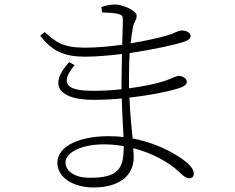

<svg xmlns="http://www.w3.org/2000/svg" viewBox="-20 -790 1040 850"><path d="M393 -388C286 -388 237 -412 310 -502L286 -515C187 -406 251 -348 393 -348C434 -348 477 -350 519 -354C521 -282 525 -222 527 -183C505 -186 482 -187 458 -187C338 -187 234 -146 234 -69C234 -5 303 40 394 40C502 40 572 -8 572 -94L570 -134C652 -113 726 -74 776 -26C792 -11 803 -1 818 -1C830 -1 838 -8 838 -21C838 -35 830 -49 813 -65C784 -92 695 -153 567 -177C562 -226 556 -287 553 -358C652 -369 741 -388 782 -403C798 -409 807 -418 807 -428C807 -444 786 -454 772 -454C759 -454 740 -442 710 -432C668 -418 611 -407 551 -399V-441C551 -488 552 -525 554 -555C662 -571 761 -593 797 -606C811 -611 824 -618 824 -631C824 -644 807 -655 785 -655C769 -655 751 -643 730 -636C695 -625 630 -610 558 -598C561 -625 565 -647 568 -667C572 -693 585 -699 585 -721C585 -742 525 -770 490 -770C467 -770 446 -765 429 -759L432 -735C464 -734 484 -733 505 -728C521 -723 524 -719 524 -699L521 -592C465 -584 407 -579 356 -579C257 -579 226 -605 178 -648L158 -632C211 -563 266 -539 356 -539C406 -539 463 -544 520 -551L518 -432V-395C476 -390 432 -388 393 -388ZM528 -143C527 -47 509 -3 378 -3C306 -3 270 -35 270 -71C270 -113 336 -151 441 -151C470 -151 499 -148 528 -143Z"/></svg>

Font: Noto Serif CJK HK ExtraLight
Style: Regular
Weight: 200
Designer: Ryoko NISHIZUKA 西塚涼子 (kana & ideographs); Frank Grießhammer (Latin, Greek & Cyrillic); Wenlong ZHANG 张文龙 (bopomofo); San
Foundry: Adobe
Version: Version 2.001;hotconv 1.1.0;makeotfexe 2.6.0